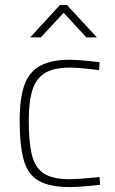

<svg xmlns="http://www.w3.org/2000/svg" viewBox="-20 -752 469 781"><path d="M265 9Q182 9 137.5 -16.5Q93 -42 76.5 -101.5Q60 -161 60 -261Q60 -354 80 -408Q100 -462 145.5 -485.5Q191 -509 265 -509Q279 -509 300.5 -507.5Q322 -506 345 -503.5Q368 -501 385 -499L383 -467Q366 -469 344 -471.5Q322 -474 300.5 -475.5Q279 -477 265 -477Q201 -477 164.5 -456Q128 -435 112.5 -387.5Q97 -340 97 -261Q97 -175 109.5 -122.5Q122 -70 158 -46.5Q194 -23 265 -23Q279 -23 300.5 -24.5Q322 -26 345 -28Q368 -30 385 -32L387 0Q369 2 346 4Q323 6 301 7.5Q279 9 265 9ZM103 -600 224 -732H252L374 -600H331L239 -700L146 -600Z"/></svg>

Font: TitilliumWeb ExtraLight
Style: Regular
Weight: 400
Designer: Mohamed Gaber, Accademia di Belle Arti di Urbino and others
Foundry: Kief Type Foundry, Accademia di Belle Arti di Urbino and others
Version: Version 3.000; ttfautohint (v1.8.2)